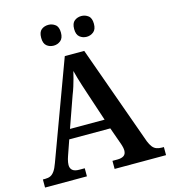

<svg xmlns="http://www.w3.org/2000/svg" viewBox="-130 -1020 998 1125"><g transform="rotate(-15 368.5 -458.0)"><path d="M3 0V-49H17Q36 -49 49 -55Q62 -61 73.5 -77Q85 -93 96 -124L314 -714H432L649 -108Q658 -86 668 -73Q678 -60 692 -54.5Q706 -49 725 -49H737V0H425V-49H455Q480 -49 494 -58.5Q508 -68 508 -91Q508 -98 506.5 -105Q505 -112 503 -119.5Q501 -127 499 -132L462 -236H213L181 -144Q178 -136 175.5 -126.5Q173 -117 171.5 -108Q170 -99 170 -92Q170 -71 183 -60Q196 -49 224 -49H257V0ZM233 -294H443L383 -475Q375 -500 367 -524Q359 -548 352.5 -571Q346 -594 340 -617Q335 -595 329 -573Q323 -551 316 -528.5Q309 -506 299 -481ZM468 -790Q444 -790 426 -804.5Q408 -819 408 -853Q408 -888 426 -902Q444 -916 468 -916Q491 -916 509.5 -902Q528 -888 528 -853Q528 -819 509.5 -804.5Q491 -790 468 -790ZM268 -790Q243 -790 225.5 -804.5Q208 -819 208 -853Q208 -888 225.5 -902Q243 -916 268 -916Q291 -916 309.5 -902Q328 -888 328 -853Q328 -819 309.5 -804.5Q291 -790 268 -790Z"/></g></svg>

Font: Noto Rashi Hebrew SemiBold
Style: Regular
Weight: 600
Version: Version 1.006